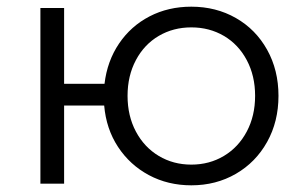

<svg xmlns="http://www.w3.org/2000/svg" viewBox="-20 -550 905 575"><path d="M814 -263Q814 -186 780 -125Q746 -64 686.5 -29.5Q627 5 553 5Q483 5 426 -25.5Q369 -56 333.5 -110Q298 -164 292 -234H172V0H101V-526H172V-299H293Q301 -367 336.5 -419.5Q372 -472 428 -501Q484 -530 553 -530Q627 -530 686.5 -496Q746 -462 780 -401Q814 -340 814 -263ZM744 -263Q744 -323 719 -370Q694 -417 650.5 -442.5Q607 -468 553 -468Q499 -468 455.5 -442.5Q412 -417 387 -370Q362 -323 362 -263Q362 -203 387 -156Q412 -109 455.5 -83Q499 -57 553 -57Q607 -57 650.5 -83Q694 -109 719 -156Q744 -203 744 -263Z"/></svg>

Font: CMG Sans
Style: Regular
Weight: 400
Designer: Julieta Ulanovsky
Foundry: Julieta Ulanovsky
Version: Version 7.200